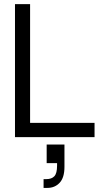

<svg xmlns="http://www.w3.org/2000/svg" viewBox="-20 -670 515 938"><path d="M441.9 0H53.2V-649.9H127V-69.8H441.9ZM208 36.1H294.9V145Q294.9 198.2 271.2 223.1Q247.6 248 211.9 248H192.9V205.1H206.1Q232.4 205.1 245.6 190.9Q258.8 176.8 258.8 139.2V127H208Z"/></svg>

Font: Overused Grotesk
Style: Regular
Weight: 400
Version: Version 0.002